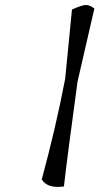

<svg xmlns="http://www.w3.org/2000/svg" viewBox="-20 -742 395 763"><path d="M239 -429 266 -704Q301 -720 318 -722Q335 -724 355 -708L288 -417Q246 -108 234 -1Q168 8 146 -29Q202 -236 239 -429Z"/></svg>

Font: Tillana
Style: Regular
Weight: 400
Designer: Lipi Raval (Devanagari, Latin), Jonny Pinhorn (Latin)
Foundry: Indian Type Foundry
Version: Version 2.003;PS 1.0;hotconv 1.0.79;makeotf.lib2.5.61930; tt